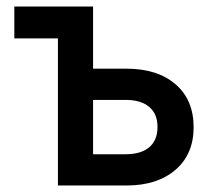

<svg xmlns="http://www.w3.org/2000/svg" viewBox="-20 -570 640 590"><path d="M158 0V-452H24V-550H266V-359H368Q464 -359 519.5 -311Q575 -263 575 -179Q575 -96 519 -48Q463 0 369 0ZM266 -96H366Q413 -96 438.5 -117.5Q464 -139 464 -180Q464 -220 438.5 -241.5Q413 -263 366 -263H266Z"/></svg>

Font: JetBrains Mono SemiBold
Style: Regular
Weight: 472
Monospace: yes
Designer: Philipp Nurullin, Konstantin Bulenkov
Foundry: JetBrains
Version: Version 2.305; ttfautohint (v1.8.4.7-5d5b)